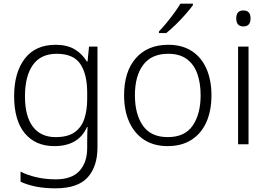

<svg xmlns="http://www.w3.org/2000/svg" viewBox="-20 -786 1462 1046"><path d="M283 -542Q345 -542 386.5 -517.5Q428 -493 453 -451H457L465 -532H511V17Q511 122 457 181Q403 240 282 240Q222 240 175.5 230.5Q129 221 92 204V149Q129 168 178 179.5Q227 191 284 191Q371 191 413 145Q455 99 455 20V-11Q455 -32 455.5 -53.5Q456 -75 457 -94H454Q408 10 276 10Q173 10 115 -60Q57 -130 57 -262Q57 -391 115 -466.5Q173 -542 283 -542ZM289 -493Q202 -493 159 -432Q116 -371 116 -261Q116 -153 159 -96Q202 -39 283 -39Q349 -39 386.5 -65.5Q424 -92 439.5 -139Q455 -186 455 -246V-281Q455 -382 417.5 -437.5Q380 -493 289 -493Z M1132 -267Q1132 -183 1104.5 -121Q1077 -59 1023.5 -24.5Q970 10 893 10Q819 10 766 -24Q713 -58 684.5 -120.5Q656 -183 656 -267Q656 -396 720 -469Q784 -542 897 -542Q973 -542 1025.5 -507.5Q1078 -473 1105 -411Q1132 -349 1132 -267ZM715 -267Q715 -164 758.5 -101.5Q802 -39 894 -39Q987 -39 1030 -102Q1073 -165 1073 -267Q1073 -333 1055 -384Q1037 -435 998 -464Q959 -493 896 -493Q806 -493 760.5 -433Q715 -373 715 -267ZM1031 -758Q1016 -737 991.5 -709Q967 -681 939 -653.5Q911 -626 886 -606H846V-615Q865 -634 887 -661Q909 -688 929.5 -716Q950 -744 963 -766H1031Z M1306 -729Q1345 -729 1345 -686Q1345 -642 1306 -642Q1267 -642 1267 -686Q1267 -729 1306 -729ZM1334 -532V0H1277V-532Z"/></svg>

Font: Noto Sans Arabic Light
Style: Regular
Weight: 300
Designer: Monotype Design Team, Nadine Chahine, Nizar Qandah and Khaled Hosny
Foundry: Monotype Imaging Inc.
Version: Version 2.012; ttfautohint (v1.8.4.7-5d5b)